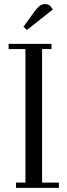

<svg xmlns="http://www.w3.org/2000/svg" viewBox="-20 -916 327 936"><path d="M22 -676.8V-702.1H231V-676.8H185.1V-25.9H267.1V0H58.1V-25.9H104V-676.8ZM94.2 -785.2 150.9 -863.8Q165.5 -882.3 176 -889.2Q186.5 -896 201.2 -896Q206.5 -896 212.2 -894.3Q217.8 -892.6 220.7 -890.6L223.1 -889.2L237.8 -870.1L111.8 -770Z"/></svg>

Font: Dehuti Alt
Style: Book
Weight: 400
Version: Version 1.2